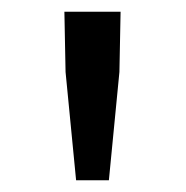

<svg xmlns="http://www.w3.org/2000/svg" viewBox="-20 -791 318 328"><path d="M110 -483 92 -668 90 -771H186L184 -668L166 -483Z"/></svg>

Font: Source Han Sans SC
Style: Regular
Weight: 400
Designer: Ryoko NISHIZUKA 西塚涼子 (kana, bopomofo & ideographs); Paul D. Hunt (Latin, Greek & Cyrillic); Sandoll Communications 산돌커뮤니
Foundry: Adobe
Version: Version 2.002;hotconv 1.0.116;makeotfexe 2.5.65601; ttfautoh